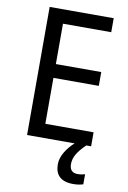

<svg xmlns="http://www.w3.org/2000/svg" viewBox="-101 -773 701 1054"><g transform="rotate(10 250.0 -246.5)"><path d="M353 116C353 76 373 44 418 0H445V-78H176V-334H429V-411H176V-636H445V-714H88V0H353C316 33 282 81 282 128C282 188 314 221 383 221C407 221 423 218 439 213V157C430 159 417 163 398 163C369 163 353 147 353 116Z"/></g></svg>

Font: Noto Sans Lao UI SemCond
Style: Regular
Weight: 400
Width: 4
Designer: Monotype Design Team
Foundry: Monotype Imaging Inc.
Version: Version 2.000